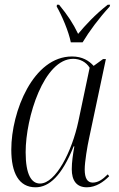

<svg xmlns="http://www.w3.org/2000/svg" viewBox="-20 -786 506 816"><path d="M281 -606H331C360 -654 400 -708 446 -758L448 -766H438C383 -723 343 -679 312 -642C291 -686 268 -721 231 -766H222L221 -758C243 -720 272 -652 281 -606ZM131 10C189 10 243 -39 293 -164H296C290 -130 285 -97 285 -67C285 -19 305 10 349 10C388 10 420 -13 444 -37L438 -45C415 -22 396 -10 374 -10C351 -10 340 -29 340 -66C340 -98 351 -164 359 -200L430 -535H418L378 -506C358 -528 330 -546 286 -546C121 -546 28 -312 28 -150C28 -51 60 10 131 10ZM150 -6C114 -6 89 -43 89 -139C89 -288 167 -536 291 -536C319 -536 346 -523 361 -498L313 -270C286 -143 217 -6 150 -6Z"/></svg>

Font: Noto Serif Display Condensed Light
Style: Italic
Weight: 300
Width: 3
Italic angle: -12°
Designer: Monotype Design Team
Foundry: Monotype Imaging Inc.
Version: Version 2.009